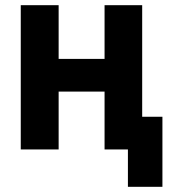

<svg xmlns="http://www.w3.org/2000/svg" viewBox="-20 -559 654 740"><path d="M528 -539V-109H606V161H473V17H383V-206H206V17H60V-539H206V-332H383V-539Z"/></svg>

Font: Repo
Style: Bold
Weight: 700
Designer: Stefan Peev
Foundry: Context Ltd
Version: Version 001.000